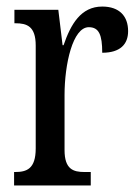

<svg xmlns="http://www.w3.org/2000/svg" viewBox="-20 -566 423 586"><path d="M23 0H257V-41H238C204 -41 177 -49 177 -108V-276C177 -370 202 -483 251 -483C282 -483 292 -460 292 -405C347 -405 371 -431 371 -471C371 -516 345 -546 292 -546C227 -546 196 -492 174 -428H171L158 -536H24V-495H27C62 -495 89 -486 89 -427V-113C89 -50 61 -41 26 -41H23Z"/></svg>

Font: Noto Serif Tamil ExtraCondensed
Style: Italic
Weight: 400
Width: 2
Italic angle: -12°
Designer: Indian Type Foundry, Tom Grace, and the Monotype Design Team
Foundry: Monotype Imaging Inc.
Version: Version 2.003